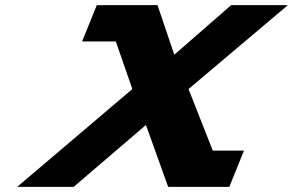

<svg xmlns="http://www.w3.org/2000/svg" viewBox="-20 -723 1131 741"><path d="M921.6 -141.9H801.1L707.6 -379.3L1090.9 -703.1H872.1L652.7 -511.9L587.9 -703.1H378.4L378.5 -703H353.5L296.9 -563H427L490.7 -379.3L46.5 -1.9H264.4L543.2 -240.7L629 -1.9H630.7H856.2H865Z"/></svg>

Font: Hussar
Style: BdWideOblFour
Weight: 700
Foundry: Cannot Into Space Fonts
Version: Version 2.00